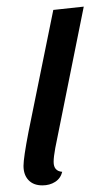

<svg xmlns="http://www.w3.org/2000/svg" viewBox="-20 -540 300 580"><path d="M142 -51Q142 -23 168 -21Q163 -1 146.5 9.5Q130 20 108 20Q81 20 66 4Q51 -12 51 -39Q51 -63 66 -141L141 -510L233 -520L147 -93Q142 -66 142 -51Z"/></svg>

Font: Sansita Light Italic
Style: Regular
Weight: 300
Italic angle: -11°
Designer: Pablo Cosgaya
Foundry: Omnibus-Type
Version: Version 1.006